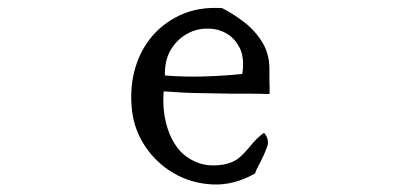

<svg xmlns="http://www.w3.org/2000/svg" viewBox="-20 -499 1040 496"><path d="M676 -256Q650 -257 626 -257Q602 -257 578 -257Q538 -258 495.5 -258.5Q453 -259 403 -263Q399 -217 410.5 -175.5Q422 -134 447 -107Q467 -87 494.5 -77.5Q522 -68 558 -74Q584 -79 599.5 -93Q615 -107 629 -124.5Q643 -142 662 -156Q677 -139 670 -119.5Q663 -100 653 -81Q649 -73 645 -65.5Q641 -58 639 -51Q585 -20 529.5 -22.5Q474 -25 428 -52Q385 -77 356 -119.5Q327 -162 321 -214Q315 -267 327 -314.5Q339 -362 367 -398Q397 -437 444.5 -459.5Q492 -482 554 -478Q585 -462 613 -440Q641 -418 659 -387.5Q677 -357 676 -315Q676 -311 676 -306Q676 -301 676 -295Q676 -284 676.5 -272.5Q677 -261 676 -256ZM606 -308Q612 -348 600 -373.5Q588 -399 566 -412Q544 -425 518 -425Q489 -426 463 -411.5Q437 -397 421 -370Q405 -343 406 -304Q456 -300 507.5 -301.5Q559 -303 606 -308Z"/></svg>

Font: Yuji Syuku
Style: Regular
Weight: 400
Designer: Kataoka Yuji
Foundry: Kinuta Font Factory
Version: Version 3.002